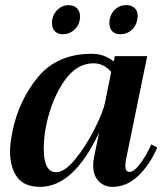

<svg xmlns="http://www.w3.org/2000/svg" viewBox="-20 -716 631 746"><path d="M182 -626Q182 -655 201 -675.5Q220 -696 246 -696Q267 -696 279 -684Q291 -672 291 -652Q291 -623 271.5 -603Q252 -583 223 -583Q204 -583 193 -595Q182 -607 182 -626ZM405 -625Q405 -655 423.5 -675.5Q442 -696 471 -696Q492 -696 503.5 -684.5Q515 -673 515 -654Q515 -649 513 -639Q509 -615 491 -599Q473 -583 448 -583Q427 -583 416 -594.5Q405 -606 405 -625ZM19 -127Q19 -158 28 -203Q53 -327 128 -417Q203 -507 337 -507Q385 -507 422 -477L426 -498H552L470 -98Q467 -83 467 -72Q467 -48 483 -48Q501 -48 526 -82Q551 -116 568 -155L591 -143Q563 -77 518 -33.5Q473 10 417 10Q385 10 363.5 -12Q342 -34 342 -74Q342 -88 345 -103L365 -201Q266 10 136 10Q74 10 46.5 -28Q19 -66 19 -127ZM388 -317 412 -437Q383 -470 343 -470Q277 -470 229.5 -401Q182 -332 161 -236Q150 -187 150 -138Q150 -47 198 -47Q231 -47 272 -97Q313 -147 346.5 -213Q380 -279 388 -317Z"/></svg>

Font: Trirong SemiBold
Style: Italic
Weight: 600
Italic angle: -12°
Designer: Katatrad Team
Foundry: CadsonDemak
Version: Version 1.001